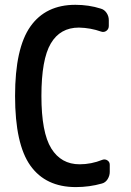

<svg xmlns="http://www.w3.org/2000/svg" viewBox="-20 -760 540 790"><path d="M292 9.8Q168 9.8 105 -78.6Q42 -167 42 -365.2Q42 -561.5 105 -650.9Q168 -740.2 290 -740.2Q345.7 -740.2 394.5 -724.6Q409.2 -720.7 418.5 -707Q427.7 -693.4 427.7 -676.8V-653.3Q427.7 -640.6 418 -633.3Q408.2 -626 396.5 -629.9Q352.5 -645.5 304.7 -646.5Q227.5 -646.5 189 -581.1Q150.4 -515.6 150.4 -365.2Q150.4 -214.8 190.9 -149.4Q231.4 -84 307.6 -84Q355.5 -84 401.4 -102.5Q412.1 -106.4 421.9 -100.1Q431.6 -93.8 431.6 -82V-52.7Q431.6 -37.1 422.9 -22.9Q414.1 -8.8 399.4 -4.9Q347.7 9.8 292 9.8Z"/></svg>

Font: Rounded-L Mgen+ 1m medium
Style: Regular
Weight: 500
Designer: [Source Han Sans]
Ryoko NISHIZUKA  (kana & ideographs); Paul D. Hunt (Latin, Greek & Cyrillic); Wenlong ZHANG  (bopomofo
Version: Version 1.059.20150602